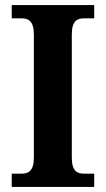

<svg xmlns="http://www.w3.org/2000/svg" viewBox="-20 -734 415 754"><path d="M26 0H350V-52H310C283 -52 262 -62 262 -115V-598C262 -652 283 -662 310 -662H350V-714H26V-662H65C91 -662 113 -652 113 -598V-115C113 -62 91 -52 65 -52H26Z"/></svg>

Font: Noto Serif Tamil SemiCondensed
Style: Bold
Weight: 700
Width: 4
Designer: Indian Type Foundry, Tom Grace, and the Monotype Design Team
Foundry: Monotype Imaging Inc.
Version: Version 2.004